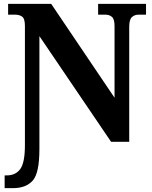

<svg xmlns="http://www.w3.org/2000/svg" viewBox="-20 -734 787 994"><path d="M4 240H48Q114 240 149 201.5Q184 163 184 38V-547L555 0H649V-595Q649 -632 662.5 -645Q676 -658 697 -658H736V-714H488V-658H527Q546 -658 559.5 -646.5Q573 -635 573 -599V-228L245 -714H22V-658H60Q80 -658 94.5 -648Q109 -638 109 -599V17Q109 108 85 141Q61 174 15 174H4Z"/></svg>

Font: Noto Serif SemiCondensed Extra
Style: Regular
Weight: 800
Width: 4
Designer: Monotype Design Team
Foundry: Monotype Imaging Inc.
Version: Version 1.002